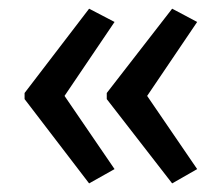

<svg xmlns="http://www.w3.org/2000/svg" viewBox="-20 -487 514 446"><path d="M37.1 -271 187 -466.8 246.1 -436 129.9 -264.2 246.1 -94.2 187 -61 37.1 -256.8ZM228 -271 379.9 -466.8 438 -436 321.8 -264.2 438 -94.2 379.9 -61 228 -256.8Z"/></svg>

Font: Noto Sans Thai Looped Condensed
Style: Regular
Weight: 400
Width: 3
Designer: Sasikarn Vongin, Ben Mitchell
Foundry: The Fontpad Ltd
Version: Version 1.00